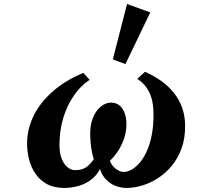

<svg xmlns="http://www.w3.org/2000/svg" viewBox="-20 -909 1040 949"><path d="M722.7 -847.7 600.1 -592.3 537.6 -615.2 607.9 -889.2ZM696.8 -554.2Q738.8 -535.6 774.9 -510.3Q811 -484.9 837.9 -451.7Q865.2 -418.5 880.1 -377.2Q895 -335.9 895 -285.2Q895 -222.7 876.7 -173.6Q858.4 -124.5 827.6 -87.9Q796.9 -51.3 759 -27.3Q721.2 -3.4 681.6 8.3Q641.6 20 606 20Q579.6 20 553.7 10.7Q527.8 1.5 506.8 -19Q485.8 -39.1 474.1 -73.2Q454.6 -37.1 425 -16.8Q395.5 3.4 362.3 11.7Q328.1 20 297.9 20Q247.6 20 212.4 1Q177.2 -18.1 155.8 -49.8Q133.8 -81.5 123.8 -120.4Q113.8 -159.2 113.8 -199.2Q113.8 -268.1 144.5 -333.3Q175.3 -398.4 237.3 -454.1Q300.3 -510.7 392.1 -548.8L422.9 -514.2Q377.9 -484.9 344.5 -435.8Q311 -386.7 292.5 -325.2Q273.9 -262.2 273.9 -194.8Q273.9 -149.4 285.9 -121.6Q297.9 -93.8 315.4 -81.1Q333 -67.9 350.1 -67.9Q383.3 -67.9 404.5 -81.5Q425.8 -95.2 443.8 -123Q438.5 -136.2 434.6 -156.5Q430.7 -176.8 428.2 -200.7Q427.2 -212.4 426.5 -224.1Q425.8 -235.8 425.8 -247.1Q425.8 -287.1 435.8 -316.4Q445.8 -345.7 460.9 -364.7Q476.6 -383.3 494.1 -392.6Q511.7 -401.9 527.8 -401.9Q555.2 -401.9 572.3 -386.5Q589.4 -371.1 597.2 -346.7Q605 -323.2 605 -294.9Q605 -260.3 594.2 -227.1Q583.5 -193.8 564.9 -165Q546.9 -137.2 522.9 -113.8Q536.1 -82 564 -66.9Q577.6 -59.1 591.8 -59.1Q608.4 -59.1 628.2 -69.3Q647.9 -79.6 667.5 -101.1Q687 -122.6 703.1 -156.2Q719.2 -189.9 729 -236.3Q738.8 -283.7 738.8 -342.8Q738.8 -410.6 717.3 -453.6Q695.8 -496.6 658.2 -519Z"/></svg>

Font: BIZ UDPMincho
Style: Bold
Weight: 700
Designer: TypeBank Co., Ltd.
Foundry: Morisawa Inc.
Version: Version 1.06